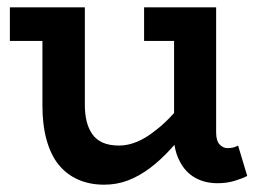

<svg xmlns="http://www.w3.org/2000/svg" viewBox="-20 -491 715 525"><path d="M265 14Q225 14 193.5 0Q162 -14 140.5 -40.5Q119 -67 107.5 -108Q96 -149 96 -202V-379H7V-471H212V-204Q212 -179 217 -159Q222 -139 232.5 -124Q243 -109 261 -101Q279 -93 306 -93Q330 -93 355 -103.5Q380 -114 406 -135Q431 -154 456 -182V-379H374V-471H571V-129Q571 -106 580.5 -96Q590 -86 602 -86Q612 -86 619 -88Q626 -90 631 -93L656 -10Q643 -3 621.5 3.5Q600 10 575 10Q540 10 513.5 -5Q487 -20 472 -49Q461 -69 457 -95Q453 -90 449 -86Q419 -53 389.5 -31Q360 -9 329.5 2.5Q299 14 265 14Z"/></svg>

Font: BioRhyme ExtraBold SemiBold
Style: Regular
Weight: 600
Version: Version 1.600;gftools[0.9.33]